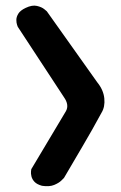

<svg xmlns="http://www.w3.org/2000/svg" viewBox="-20 -665 429 681"><path d="M129 -6Q111 -11 102.5 -20Q94 -29 91.5 -39.5Q89 -50 90 -57.5Q91 -65 91 -65L214 -271Q226 -293 207 -320L43 -570Q43 -570 40.5 -577Q38 -584 38 -594.5Q38 -605 45 -616.5Q52 -628 71 -637Q94 -648 111 -644Q128 -640 137 -632.5Q146 -625 146 -625L325 -373Q347 -346 350 -316Q353 -286 340 -265Q307 -204 274.5 -149Q242 -94 207 -34Q207 -34 198 -25Q189 -16 172 -9Q155 -2 129 -6Z"/></svg>

Font: Sour Gummy Black SemiBold
Style: Regular
Weight: 600
Version: Version 1.000